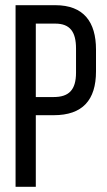

<svg xmlns="http://www.w3.org/2000/svg" viewBox="-20 -720 411 740"><path d="M40 -700V0H118V-276H187C298 -276 350 -334 350 -445V-529C350 -635 303 -700 193 -700ZM118 -346V-629H193C250 -629 273 -597 273 -533V-440C273 -373 245 -346 187 -346Z"/></svg>

Font: VL Bebas Neue Regular
Style: Regular
Weight: 400
Designer: Ryoichi Tsunekawa
Foundry: Ryoichi Tsunekawa
Version: Version 001.003